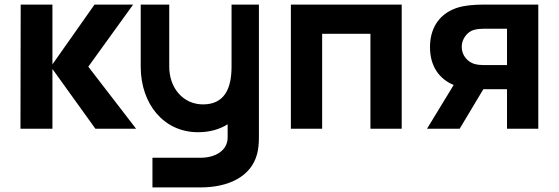

<svg xmlns="http://www.w3.org/2000/svg" viewBox="-20 -560 2431 835"><path d="M69 0H208V-260L395 0H572L364 -270L559 -540H391L208 -280V-540H70Z M592 -270C592 -108 692 15 841 15C892 15 935 2.5 970 -19.5V35C972 95 915 126 854 126H643V255H853C972 255 1072 209 1098 110C1104 87 1106 64 1106 37V-540H987V-270C987 -172 954 -106 863 -106C775 -106 716 -179 716 -270V-540H592Z M1245 0H1381V-413H1591V0H1727V-540H1245Z M2185 0H2321V-540H2098C2073 -540 2031 -540 1995 -533C1907 -516 1850 -454 1850 -355C1850 -271.5 1891 -216 1953 -190.5L1837 0H1979L2082 -172H2098H2185ZM1988 -356C1988 -392 2013 -422 2041 -430C2056 -434 2071 -435 2083 -435H2185V-277H2083C2072 -277 2057 -278 2043 -282C2015 -290 1988 -318 1988 -356Z"/></svg>

Font: Eudonet ExtraBold
Style: Regular
Weight: 800
Designer: Mikhail Sharanda
Foundry: Mikhail Sharanda
Version: Version 4.503;Glyphs 3.1.2 (3151)